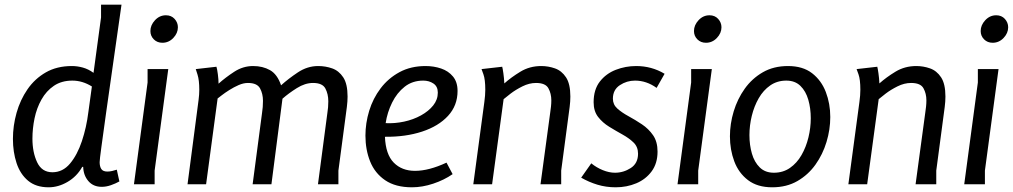

<svg xmlns="http://www.w3.org/2000/svg" viewBox="-20 -784 4310 817"><path d="M410 -710V-764H497Q478 -629 461 -511.5Q444 -394 431.5 -304Q419 -214 411.5 -159Q404 -104 404 -94Q404 -76 411 -65Q418 -54 437 -54Q447 -54 457.5 -56.5Q468 -59 477 -62L488 -12Q472 -3 452 4Q432 11 413 11Q377 11 356 -13.5Q335 -38 334 -74H330Q307 -33 267.5 -10Q228 13 187 13Q133 13 99.5 -15Q66 -43 50.5 -90Q35 -137 35 -193Q35 -249 50.5 -304Q66 -359 97 -404Q128 -449 175 -476Q222 -503 286 -503Q309 -503 332.5 -496.5Q356 -490 378 -474ZM118 -194Q118 -136 138 -93.5Q158 -51 203 -51Q247 -51 278 -88Q309 -125 328.5 -183.5Q348 -242 356 -307L371 -416Q331 -441 288 -441Q242 -441 209.5 -419Q177 -397 156.5 -360.5Q136 -324 127 -280.5Q118 -237 118 -194Z M737 -668Q737 -643 717.5 -622.5Q698 -602 671 -602Q649 -602 634.5 -616.5Q620 -631 620 -652Q620 -677 639.5 -698Q659 -719 686 -719Q709 -719 723 -703.5Q737 -688 737 -668ZM696 -490 638 -58V0H550L608 -433V-490Z M901 -500Q904 -491 907 -468Q910 -445 910 -428Q939 -454 976.5 -478.5Q1014 -503 1057 -503Q1098 -503 1129 -485.5Q1160 -468 1176 -421Q1207 -449 1247.5 -476Q1288 -503 1334 -503Q1365 -503 1393.5 -493Q1422 -483 1440.5 -455Q1459 -427 1459 -373Q1459 -353 1456 -329L1420 -58V0H1333L1373 -303Q1375 -315 1376 -327.5Q1377 -340 1377 -353Q1377 -384 1364.5 -407.5Q1352 -431 1312 -431Q1278 -431 1243 -409Q1208 -387 1182 -364L1135 0H1055L1095 -303Q1097 -315 1098 -328.5Q1099 -342 1099 -355Q1099 -385 1086.5 -408Q1074 -431 1035 -431Q1016 -431 995.5 -422Q975 -413 956 -401Q937 -389 923.5 -378.5Q910 -368 906 -365L857 0H778L825 -359Q828 -382 828 -402Q828 -443 820.5 -466.5Q813 -490 813 -490Z M1791 -503Q1826 -503 1857 -492.5Q1888 -482 1907.5 -458.5Q1927 -435 1927 -397Q1927 -335 1886.5 -291Q1846 -247 1776 -224Q1706 -201 1618 -202Q1621 -127 1655.5 -92Q1690 -57 1746 -57Q1805 -57 1880 -92L1906 -43Q1870 -18 1823.5 -2.5Q1777 13 1733 13Q1663 13 1619 -17Q1575 -47 1555 -97Q1535 -147 1535 -207Q1535 -260 1551 -312.5Q1567 -365 1599.5 -408Q1632 -451 1680 -477Q1728 -503 1791 -503ZM1781 -441Q1735 -441 1702 -415Q1669 -389 1648.5 -347.5Q1628 -306 1621 -260Q1660 -258 1699.5 -266.5Q1739 -275 1771.5 -293Q1804 -311 1823.5 -335.5Q1843 -360 1843 -390Q1843 -416 1824.5 -428.5Q1806 -441 1781 -441Z M2117 -500Q2119 -493 2122 -472Q2125 -451 2126 -429Q2155 -455 2194.5 -479Q2234 -503 2283 -503Q2313 -503 2341.5 -493Q2370 -483 2388.5 -455Q2407 -427 2407 -373Q2407 -353 2404 -329L2368 -58V0H2280L2321 -303Q2323 -316 2324.5 -330Q2326 -344 2326 -357Q2326 -386 2313.5 -408.5Q2301 -431 2261 -431Q2232 -431 2203 -416.5Q2174 -402 2152.5 -385.5Q2131 -369 2123 -362L2074 0H1994L2041 -350Q2043 -364 2044 -377.5Q2045 -391 2045 -402Q2045 -446 2037 -468Q2029 -490 2029 -490Z M2774 -410Q2731 -441 2682 -441Q2647 -441 2617.5 -421.5Q2588 -402 2588 -364Q2588 -339 2607 -322Q2626 -305 2654.5 -289.5Q2683 -274 2711.5 -255Q2740 -236 2759 -208.5Q2778 -181 2778 -139Q2778 -89 2753 -55Q2728 -21 2687.5 -4Q2647 13 2600 13Q2559 13 2522.5 2Q2486 -9 2453 -28L2496 -89Q2518 -71 2545 -60Q2572 -49 2597 -49Q2633 -49 2664 -69Q2695 -89 2695 -130Q2695 -159 2676 -177.5Q2657 -196 2629 -211.5Q2601 -227 2572.5 -244.5Q2544 -262 2525 -286.5Q2506 -311 2506 -349Q2506 -403 2532.5 -437Q2559 -471 2600.5 -487Q2642 -503 2687 -503Q2753 -503 2808 -470Z M3050 -668Q3050 -643 3030.5 -622.5Q3011 -602 2984 -602Q2962 -602 2947.5 -616.5Q2933 -631 2933 -652Q2933 -677 2952.5 -698Q2972 -719 2999 -719Q3022 -719 3036 -703.5Q3050 -688 3050 -668ZM3009 -490 2951 -58V0H2863L2921 -433V-490Z M3266 13Q3203 13 3163 -17.5Q3123 -48 3104.5 -97.5Q3086 -147 3086 -204Q3086 -257 3102 -310Q3118 -363 3149 -406.5Q3180 -450 3226 -476.5Q3272 -503 3333 -503Q3396 -503 3435.5 -472.5Q3475 -442 3494 -392.5Q3513 -343 3513 -286Q3513 -233 3497 -180Q3481 -127 3450 -83.5Q3419 -40 3373 -13.5Q3327 13 3266 13ZM3273 -49Q3312 -49 3341.5 -69.5Q3371 -90 3390.5 -124Q3410 -158 3420 -199Q3430 -240 3430 -281Q3430 -323 3419.5 -359.5Q3409 -396 3386 -418.5Q3363 -441 3326 -441Q3287 -441 3257.5 -420.5Q3228 -400 3208.5 -366Q3189 -332 3179 -291Q3169 -250 3169 -209Q3169 -167 3179.5 -130.5Q3190 -94 3213 -71.5Q3236 -49 3273 -49Z M3713 -500Q3715 -493 3718 -472Q3721 -451 3722 -429Q3751 -455 3790.5 -479Q3830 -503 3879 -503Q3909 -503 3937.5 -493Q3966 -483 3984.5 -455Q4003 -427 4003 -373Q4003 -353 4000 -329L3964 -58V0H3876L3917 -303Q3919 -316 3920.5 -330Q3922 -344 3922 -357Q3922 -386 3909.5 -408.5Q3897 -431 3857 -431Q3828 -431 3799 -416.5Q3770 -402 3748.5 -385.5Q3727 -369 3719 -362L3670 0H3590L3637 -350Q3639 -364 3640 -377.5Q3641 -391 3641 -402Q3641 -446 3633 -468Q3625 -490 3625 -490Z M4270 -668Q4270 -643 4250.5 -622.5Q4231 -602 4204 -602Q4182 -602 4167.5 -616.5Q4153 -631 4153 -652Q4153 -677 4172.5 -698Q4192 -719 4219 -719Q4242 -719 4256 -703.5Q4270 -688 4270 -668ZM4229 -490 4171 -58V0H4083L4141 -433V-490Z"/></svg>

Font: Rosario Light
Style: Italic
Weight: 300
Italic angle: -8.05°
Designer: Hector Gatti
Foundry: Omnibus Type
Version: Version 1.101; ttfautohint (v1.8.1.43-b0c9)